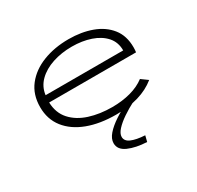

<svg xmlns="http://www.w3.org/2000/svg" viewBox="-148 -633 1045 1020"><g transform="rotate(-30 375.0 -123.0)"><path d="M408 10Q309 10 234.5 -18Q160 -46 118.5 -99Q77 -152 77 -226Q77 -303 118.5 -356Q160 -409 230.5 -436.5Q301 -464 388 -464Q466 -464 529 -441Q592 -418 629 -371.5Q666 -325 666 -254Q666 -246 665.5 -239Q665 -232 664 -224H131Q133 -159 171 -117Q209 -75 271.5 -55Q334 -35 410 -35Q471 -35 522.5 -49Q574 -63 611 -91L651 -62Q562 10 408 10ZM134 -267H610Q610 -318 579.5 -352Q549 -386 497.5 -403.5Q446 -421 383 -421Q319 -421 264.5 -403Q210 -385 175 -350.5Q140 -316 134 -267ZM486 182 477 218Q410 215 364.5 195Q319 175 319 135Q319 108 342.5 81Q366 54 405.5 28Q445 2 493 -21L522 -5Q483 15 449 38Q415 61 394 84Q373 107 373 127Q373 153 403 166Q433 179 486 182Z"/></g></svg>

Font: Inconsolata ExtraExpanded Light
Style: Regular
Weight: 300
Width: 8
Monospace: yes
Designer: Raph Levien, Cyreal, Brenton Simpson
Foundry: Raph Levien, Cyreal, Google
Version: Version 3.001; ttfautohint (v1.8.2.53-6de2)